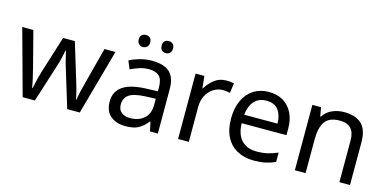

<svg xmlns="http://www.w3.org/2000/svg" viewBox="-70 -1120 3063 1520"><g transform="rotate(15 1461.0 -360.0)"><path d="M431 -303Q418 -344 408.5 -383.5Q399 -423 394 -445H390Q386 -423 377 -383.5Q368 -344 354 -302L258 -1H158L11 -537H102L176 -251Q187 -208 197 -164Q207 -120 211 -91H215Q219 -108 224.5 -133Q230 -158 237 -185.5Q244 -213 251 -235L346 -537H442L534 -235Q545 -201 555.5 -161Q566 -121 570 -92H574Q577 -117 587.5 -161Q598 -205 610 -251L685 -537H775L626 -1H523Z M1074 -545Q1172 -545 1219 -502Q1266 -459 1266 -365V0H1202L1185 -76H1181Q1146 -32 1107.5 -11Q1069 10 1001 10Q928 10 880 -28.5Q832 -67 832 -149Q832 -229 895 -272.5Q958 -316 1089 -320L1180 -323V-355Q1180 -422 1151 -448Q1122 -474 1069 -474Q1027 -474 989 -461.5Q951 -449 918 -433L891 -499Q926 -518 974 -531.5Q1022 -545 1074 -545ZM1100 -259Q1000 -255 961.5 -227Q923 -199 923 -148Q923 -103 950.5 -82Q978 -61 1021 -61Q1089 -61 1134 -98.5Q1179 -136 1179 -214V-262ZM927 -681Q927 -707 941 -718.5Q955 -730 974 -730Q993 -730 1007 -718.5Q1021 -707 1021 -681Q1021 -656 1007 -643.5Q993 -631 974 -631Q955 -631 941 -643.5Q927 -656 927 -681ZM1115 -681Q1115 -707 1128.5 -718.5Q1142 -730 1161 -730Q1180 -730 1194 -718.5Q1208 -707 1208 -681Q1208 -656 1194 -643.5Q1180 -631 1161 -631Q1142 -631 1128.5 -643.5Q1115 -656 1115 -681Z M1682 -546Q1697 -546 1714.5 -544.5Q1732 -543 1745 -540L1734 -459Q1721 -462 1705.5 -464Q1690 -466 1676 -466Q1635 -466 1599 -443.5Q1563 -421 1541.5 -380.5Q1520 -340 1520 -286V0H1432V-536H1504L1514 -438H1518Q1544 -482 1585 -514Q1626 -546 1682 -546Z M2032 -546Q2101 -546 2150.5 -516Q2200 -486 2226.5 -431.5Q2253 -377 2253 -304V-251H1886Q1888 -160 1932.5 -112.5Q1977 -65 2057 -65Q2108 -65 2147.5 -74.5Q2187 -84 2229 -102V-25Q2188 -7 2148 1.5Q2108 10 2053 10Q1977 10 1918.5 -21Q1860 -52 1827.5 -113.5Q1795 -175 1795 -264Q1795 -352 1824.5 -415Q1854 -478 1907.5 -512Q1961 -546 2032 -546ZM2031 -474Q1968 -474 1931.5 -433.5Q1895 -393 1888 -321H2161Q2160 -389 2129 -431.5Q2098 -474 2031 -474Z M2647 -546Q2743 -546 2792 -499.5Q2841 -453 2841 -349V0H2754V-343Q2754 -472 2634 -472Q2545 -472 2511 -422Q2477 -372 2477 -278V0H2389V-536H2460L2473 -463H2478Q2504 -505 2550 -525.5Q2596 -546 2647 -546Z"/></g></svg>

Font: Noto Sans Hebrew Droid SemiBold
Style: Regular
Weight: 600
Designer: Monotype Design Team
Foundry: Monotype Imaging Inc.
Version: Version 1.100; ttfautohint (v1.8.4.7-5d5b)